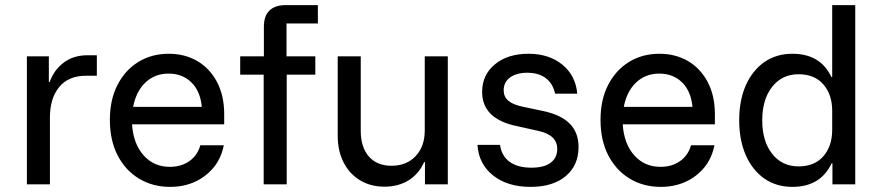

<svg xmlns="http://www.w3.org/2000/svg" viewBox="-20 -720 3437 750"><path d="M85 0V-500H170.8V-400H174.2Q190.8 -446.7 228.8 -475.4Q266.7 -504.2 321.7 -504.2H358.3V-424.2H316.7Q247.5 -424.2 211.2 -380Q175 -335.8 175 -260.8V0Z M644.2 10Q576.7 10 523.3 -22.1Q470 -54.2 439.6 -112.9Q409.2 -171.7 409.2 -251.7Q409.2 -330.8 439.2 -388.8Q469.2 -446.7 520.8 -478.3Q572.5 -510 639.2 -510Q701.7 -510 750.4 -481.7Q799.2 -453.3 827.5 -400Q855.8 -346.7 855.8 -274.2V-234.2H495.8Q500.8 -158.3 540.8 -113.3Q580.8 -68.3 643.3 -68.3Q688.3 -68.3 720 -90.8Q751.7 -113.3 762.5 -152.5H854.2Q844.2 -101.7 814.2 -65.4Q784.2 -29.2 740.8 -9.6Q697.5 10 644.2 10ZM500 -302.5H768.3Q762.5 -364.2 727.5 -398.3Q692.5 -432.5 638.3 -432.5Q585 -432.5 548.3 -397.9Q511.7 -363.3 500 -302.5Z M1010 0V-428.3H918.3V-500H1010.8V-615.8Q1010.8 -658.3 1032.9 -679.2Q1055 -700 1095 -700H1221.7V-628.3H1099.2V-500H1211.7V-428.3H1100V0Z M1481.7 9.2Q1427.5 9.2 1386.2 -15.8Q1345 -40.8 1322.1 -85.8Q1299.2 -130.8 1299.2 -189.2V-500H1389.2V-209.2Q1389.2 -145 1420.8 -108.8Q1452.5 -72.5 1509.2 -72.5Q1568.3 -72.5 1603.8 -110.4Q1639.2 -148.3 1639.2 -210V-500H1729.2V0H1640V-86.7H1636.7Q1615.8 -40 1575.8 -15.4Q1535.8 9.2 1481.7 9.2Z M2052.5 10Q1962.5 10 1906.2 -34.6Q1850 -79.2 1845 -154.2H1933.3Q1939.2 -110.8 1970.8 -87.9Q2002.5 -65 2055.8 -65Q2105 -65 2130.8 -84.2Q2156.7 -103.3 2156.7 -138.3Q2156.7 -193.3 2080.8 -209.2L1998.3 -227.5Q1863.3 -255.8 1863.3 -360.8Q1863.3 -427.5 1913.3 -468.8Q1963.3 -510 2044.2 -510Q2124.2 -510 2176.2 -467.9Q2228.3 -425.8 2235 -354.2H2148.3Q2140 -393.3 2112.1 -414.6Q2084.2 -435.8 2040 -435.8Q1997.5 -435.8 1972.5 -417.5Q1947.5 -399.2 1947.5 -367.5Q1947.5 -342.5 1965 -327.1Q1982.5 -311.7 2020.8 -303.3L2104.2 -285.8Q2172.5 -270.8 2206.2 -236.3Q2240 -201.7 2240 -145.8Q2240 -74.2 2190 -32.1Q2140 10 2052.5 10Z M2560.8 10Q2493.3 10 2440 -22.1Q2386.7 -54.2 2356.2 -112.9Q2325.8 -171.7 2325.8 -251.7Q2325.8 -330.8 2355.8 -388.8Q2385.8 -446.7 2437.5 -478.3Q2489.2 -510 2555.8 -510Q2618.3 -510 2667.1 -481.7Q2715.8 -453.3 2744.2 -400Q2772.5 -346.7 2772.5 -274.2V-234.2H2412.5Q2417.5 -158.3 2457.5 -113.3Q2497.5 -68.3 2560 -68.3Q2605 -68.3 2636.7 -90.8Q2668.3 -113.3 2679.2 -152.5H2770.8Q2760.8 -101.7 2730.8 -65.4Q2700.8 -29.2 2657.5 -9.6Q2614.2 10 2560.8 10ZM2416.7 -302.5H2685Q2679.2 -364.2 2644.2 -398.3Q2609.2 -432.5 2555 -432.5Q2501.7 -432.5 2465 -397.9Q2428.3 -363.3 2416.7 -302.5Z M3075 10Q3012.5 10 2965.8 -22.5Q2919.2 -55 2893.3 -113.8Q2867.5 -172.5 2867.5 -250Q2867.5 -328.3 2893.3 -386.7Q2919.2 -445 2965.8 -477.5Q3012.5 -510 3075 -510Q3185 -510 3227.5 -419.2H3230.8V-700H3320.8V0H3231.7V-81.7H3228.3Q3185 10 3075 10ZM3099.2 -70Q3161.7 -70 3196.2 -109.6Q3230.8 -149.2 3230.8 -213.3V-286.7Q3230.8 -350.8 3196.2 -390.4Q3161.7 -430 3099.2 -430Q3035 -430 2996.2 -380.8Q2957.5 -331.7 2957.5 -250Q2957.5 -168.3 2996.2 -119.2Q3035 -70 3099.2 -70Z"/></svg>

Font: Funnel Sans Light
Style: Regular
Weight: 400
Version: Version 1.000